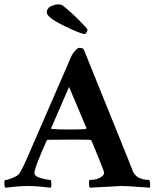

<svg xmlns="http://www.w3.org/2000/svg" viewBox="-33 -869 719 893"><path d="M374 -730.5Q374 -725.6 369.6 -718.3Q365.2 -710.9 360.4 -710.9Q342.8 -710.9 263.7 -749.5Q184.6 -788.1 184.6 -811.5Q184.6 -830.1 203.1 -839.4Q221.7 -848.6 239.3 -848.6Q249 -848.6 256.8 -844.7Q289.1 -820.3 331.5 -778.3Q374 -736.3 374 -730.5ZM91.8 -130.9 299.8 -609.4Q304.7 -620.1 316.4 -633.3Q328.1 -646.5 335.9 -646.5Q351.6 -646.5 356.4 -639.6L556.6 -144.5Q563.5 -128.9 571.8 -106.4Q580.1 -84 584 -74.2Q601.6 -32.2 661.1 -32.2Q665 -25.4 665.5 -12.2Q666 1 663.1 3.9Q654.3 3.9 606 0Q557.6 -3.9 532.2 -3.9Q525.4 -3.9 384.8 3.9Q380.9 0 380.9 -16.1Q380.9 -32.2 384.8 -32.2Q421.9 -32.2 442.4 -49.8Q451.2 -56.6 451.2 -66.4Q451.2 -70.3 436.5 -107.4Q421.9 -144.5 407.2 -179.7L392.6 -214.8Q388.7 -218.8 385.7 -218.8Q367.2 -219.7 292 -219.7Q224.6 -219.7 190.4 -218.8Q185.5 -218.8 183.6 -213.9Q159.2 -159.2 148.4 -131.8Q127 -78.1 127 -65.4Q127 -48.8 156.7 -40.5Q186.5 -32.2 202.1 -32.2Q206.1 -26.4 206.1 -13.2Q206.1 0 203.1 3.9Q134.8 -3.9 97.7 -3.9Q59.6 -3.9 -8.8 3.9Q-11.7 1 -12.7 -11.2Q-13.7 -23.4 -10.7 -31.2Q0 -31.2 25.4 -41.5Q50.8 -51.8 57.6 -62.5Q74.2 -89.8 91.8 -130.9ZM288.1 -464.8 205.1 -273.4Q205.1 -269.5 207 -269.5Q236.3 -266.6 288.1 -266.6Q335.9 -266.6 366.2 -268.6L369.1 -273.4Z"/></svg>

Font: Crimson
Style: Bold
Weight: 700
Version: Version 0.8 ; ttfautohint (v1.00) -l 8 -r 50 -G 200 -x 14 -D